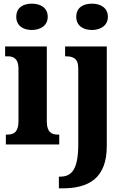

<svg xmlns="http://www.w3.org/2000/svg" viewBox="-20 -790 684 1050"><path d="M154 -626C201 -626 241 -650 241 -698C241 -748 201 -770 154 -770C106 -770 69 -748 69 -698C69 -650 106 -626 154 -626ZM483 -626C529 -626 570 -650 570 -698C570 -748 529 -770 483 -770C434 -770 397 -748 397 -698C397 -650 434 -626 483 -626ZM12 0H304V-54H295C262 -54 236 -68 236 -125V-536H8V-482H23C55 -482 81 -468 81 -415V-126C81 -69 56 -54 22 -54H12ZM302 240H321C463 240 564 187 564 8V-536H336V-482H340C377 -482 408 -473 408 -416V-1C408 135 373 176 309 176H302Z"/></svg>

Font: Noto Serif Condensed ExtraBold
Style: Regular
Weight: 800
Width: 3
Designer: Monotype Design Team
Foundry: Monotype Imaging Inc.
Version: Version 2.013